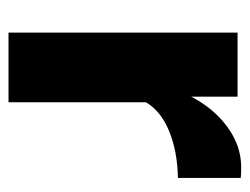

<svg xmlns="http://www.w3.org/2000/svg" viewBox="-86 -486 573 440"><g transform="rotate(90 200.0 -266.5)"><path d="M388.2 -388.2Q328.1 -387.2 281.7 -368.4Q235.4 -349.6 214.8 -314.9V0H55.2V-524.9H202.1V-418.9Q229.5 -471.2 272 -502Q314.5 -532.7 361.8 -533.2Q382.3 -533.2 388.2 -532.2Z"/></g></svg>

Font: Raleway-v4020 ExtraBold
Style: Regular
Weight: 800
Designer: Matt McInerney, Pablo Impallari, Rodrigo Fuenzalida
Foundry: Matt McInerney, Pablo Impallari, Rodrigo Fuenzalida
Version: Version 4.020;PS 004.020;hotconv 1.0.88;makeotf.lib2.5.64775